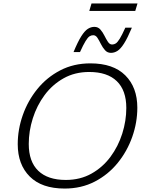

<svg xmlns="http://www.w3.org/2000/svg" viewBox="-20 -1085 842 1115"><path d="M777.5 -459.5Q777.5 -373.5 748 -290Q718.5 -206.5 663.5 -138.8Q608.5 -71 530.5 -30.5Q452.5 10 355.5 10Q222.5 10 152.8 -59.8Q83 -129.5 83 -247.5Q83 -333.5 112.5 -417Q142 -500.5 197 -568.2Q252 -636 330 -676.5Q408 -717 505 -717Q638 -717 707.8 -647.2Q777.5 -577.5 777.5 -459.5ZM147 -249Q147 -146.5 202.2 -93.2Q257.5 -40 362 -40Q446 -40 511.2 -76.8Q576.5 -113.5 621.5 -174.2Q666.5 -235 690 -309.2Q713.5 -383.5 713.5 -458Q713.5 -560.5 658.2 -613.8Q603 -667 498 -667Q414.5 -667 349.2 -630.2Q284 -593.5 239 -532.8Q194 -472 170.5 -397.8Q147 -323.5 147 -249ZM746 -924.5Q720.5 -864 700.5 -832.5Q680.5 -801 662.2 -789.5Q644 -778 624.5 -778Q603.5 -778 589.8 -793.5Q576 -809 566 -829.2Q556 -849.5 546 -865Q536 -880.5 521.5 -880.5Q509.5 -880.5 499.5 -873.8Q489.5 -867 476.8 -846.2Q464 -825.5 444.5 -782.5H407Q432 -843 452 -874.5Q472 -906 490.2 -917.5Q508.5 -929 528 -929Q549.5 -929 563 -913.5Q576.5 -898 586.5 -877.8Q596.5 -857.5 606.8 -842Q617 -826.5 631 -826.5Q643 -826.5 653 -833.2Q663 -840 675.8 -860.8Q688.5 -881.5 708 -924.5ZM498.5 -1021.5 511.5 -1065H778.5L765.5 -1021.5Z"/></svg>

Font: Newsreader 6pt Light
Style: Italic
Weight: 300
Italic angle: -17°
Designer: Hugues Gentile
Foundry: Production Type
Version: Version 1.003; ttfautohint (v1.8.3)